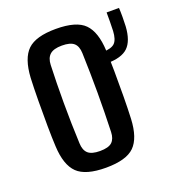

<svg xmlns="http://www.w3.org/2000/svg" viewBox="-116 -700 731 801"><g transform="rotate(-20 249.5 -300.0)"><path d="M220 8Q130 8 93 -28Q56 -64 52 -148Q50 -184 49.5 -239Q49 -294 49.5 -351.5Q50 -409 52 -452Q57 -537 94 -572.5Q131 -608 220 -608Q311 -608 347 -571.5Q383 -535 387 -452Q389 -412 389.5 -357.5Q390 -303 389.5 -247.5Q389 -192 387 -148Q383 -64 346.5 -28Q310 8 220 8ZM220 -66Q258 -66 273.5 -80.5Q289 -95 290 -125Q293 -215 293 -299.5Q293 -384 290 -475Q289 -506 273 -520Q257 -534 220 -534Q183 -534 166.5 -519Q150 -504 149 -474Q146 -398 146 -307Q146 -216 150 -126Q151 -95 167 -80.5Q183 -66 220 -66ZM372 -400Q355 -400 342 -402V-451Q358 -449 372 -450Q411 -451 425.5 -466Q440 -481 442 -518Q443 -535 443 -560Q443 -585 443 -600H498Q499 -584 499 -559Q499 -534 498 -518Q494 -455 465.5 -427.5Q437 -400 372 -400Z"/></g></svg>

Font: Big Shoulders Text SemiBold
Style: Regular
Weight: 600
Designer: Patric King
Foundry: XO Type Co
Version: Version 1.000; ttfautohint (v1.8.2)